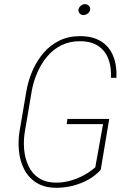

<svg xmlns="http://www.w3.org/2000/svg" viewBox="-20 -895 623 926"><path d="M506.8 -321.3 465.8 -76.2Q440.4 -47.4 405 -28.1Q369.6 -8.8 330.6 1Q291.5 10.7 252.9 10.7Q194.8 10.7 156.2 -13.4Q117.7 -37.6 96.9 -77.9Q76.2 -118.2 71.3 -167.2Q66.4 -216.3 74.7 -264.6L107.4 -456.5Q116.2 -506.8 136.7 -554Q157.2 -601.1 189 -638.7Q220.7 -676.3 265.1 -698.5Q309.6 -720.7 366.2 -720.7Q426.8 -720.7 466.8 -696Q506.8 -671.4 525.6 -625.7Q544.4 -580.1 541.5 -519.5L515.1 -520Q517.6 -573.7 502 -612.8Q486.3 -651.9 452.4 -674.1Q418.5 -696.3 365.2 -696.3Q315.4 -696.3 275.9 -676.5Q236.3 -656.7 207.5 -622.3Q178.7 -587.9 160.2 -545.4Q141.6 -502.9 133.3 -457.5L100.6 -264.6Q92.8 -221.2 96.2 -177.2Q99.6 -133.3 116.7 -95.9Q133.8 -58.6 167.2 -36.4Q200.7 -14.2 252 -14.2Q285.2 -14.2 318.8 -23.4Q352.5 -32.7 383.3 -49.3Q414.1 -65.9 439.5 -87.9L477.1 -296.4H301.8L305.2 -321.3ZM358.4 -848.6Q359.9 -858.9 369.4 -866.9Q378.9 -875 389.2 -875Q401.9 -875 409.2 -866.5Q416.5 -857.9 414.6 -846.7Q413.1 -837.9 403.6 -830.1Q394 -822.3 382.3 -822.3Q371.6 -822.3 364 -830.6Q356.4 -838.9 358.4 -848.6Z"/></svg>

Font: Roboto Condensed Thin
Style: Italic
Weight: 250
Italic angle: -12°
Designer: Christian Robertson
Foundry: Google
Version: Version 3.008; 2023